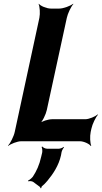

<svg xmlns="http://www.w3.org/2000/svg" viewBox="-20 -757 545 1029"><path d="M231 -168 338 -661C343 -685 361 -722 373 -735L372 -737C357 -725 320 -711 297 -711H253C230 -711 197 -725 188 -737L187 -735C193 -722 196 -685 191 -661L59 -50C54 -26 35 11 23 24V26C37 14 73 0 94 0H408C429 0 459 14 467 26L469 24C463 11 461 -26 466 -50L470 -68C475 -92 493 -129 505 -142L504 -144C490 -132 457 -118 437 -118H259C239 -118 202 -107 189 -94L191 -92C207 -104 226 -144 231 -168ZM158 218 193 244C195 245 197 250 197 252L201 251C201 249 203 244 204 242C215 233 225 223 234 212C264 176 295 130 307 75L310 58C312 49 319 37 323 33L322 30C317 34 304 40 296 40H232C222 40 210 33 206 28L203 31C206 36 208 51 206 61L201 82C191 128 175 161 156 190C150 198 136 209 130 211L132 215C137 213 151 213 158 218Z"/></svg>

Font: Asimov
Style: EdgeExtremeIt
Weight: 500
Designer: Google
Version: Version 2.000980: 2014